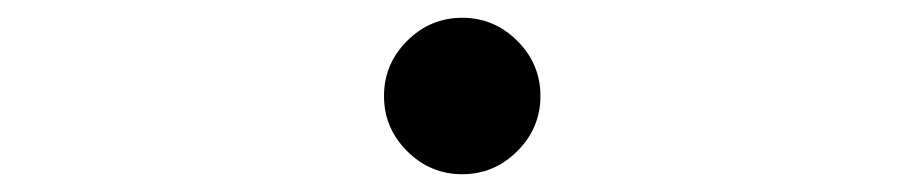

<svg xmlns="http://www.w3.org/2000/svg" viewBox="-20 -520 1040 216"><path d="M412 -412Q412 -376 438 -350Q464 -324 500 -324Q536 -324 562 -350Q588 -376 588 -412Q588 -448 562 -474Q536 -500 500 -500Q464 -500 438 -474Q412 -448 412 -412Z"/></svg>

Font: Sawarabi Mincho
Style: Regular
Weight: 400
Version: Version 1.082; ttfautohint (v1.8.4.7-5d5b)